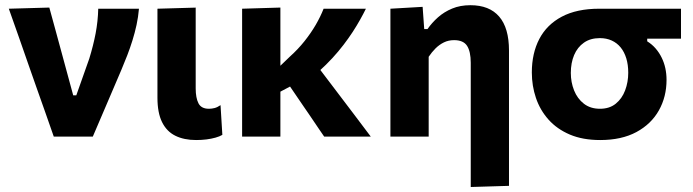

<svg xmlns="http://www.w3.org/2000/svg" viewBox="-20 -533 2703 749"><path d="M189.8 0Q173.6 -47 156.6 -94.9Q139.7 -142.8 123.3 -188.9L92.2 -277.5Q73.1 -332.5 53.5 -388.4Q33.9 -444.2 14.4 -499L172.4 -503.5Q182.7 -466 195.1 -420.6Q207.4 -375.2 220.3 -328Q233.2 -280.8 245 -237L265.6 -161.1H277.6L328.2 -304.1Q343.8 -354.7 353 -402.5Q362.1 -450.3 363.2 -499H522.1Q519.3 -466.7 512.7 -436Q506 -405.2 496.8 -375.7Q487.6 -346.2 476.6 -317.6Q465.5 -289 453.8 -261.3Q425.9 -196.1 397.6 -129.8Q369.4 -63.6 342 0Z M745.1 13.3Q697.9 13.3 664.1 -3.4Q630.2 -20.1 612.2 -56.6Q594.2 -93 594.2 -151.7Q594.2 -187.5 594.2 -212.6Q594.2 -237.7 594.2 -266Q594.2 -337.9 594.2 -391.1Q594.2 -444.2 594.2 -499L743.4 -503.3Q743.4 -446.9 743.4 -396Q743.4 -345.1 743.4 -302.3Q743.4 -259.5 743.4 -226.4V-188.1Q743.4 -151.2 754.3 -129.9Q765.2 -108.7 795 -108.7Q806.1 -108.7 817 -111.5Q827.9 -114.3 840.3 -122.8L847.4 -6.9Q836.8 -0.6 820.7 3.9Q804.6 8.4 785.4 10.9Q766.2 13.3 745.1 13.3Z M1061.6 -169V-264.8L1111.1 -312.4Q1142.6 -340.7 1167.7 -372.2Q1192.8 -403.7 1211.6 -435.9Q1230.3 -468.2 1242.4 -499H1407.4Q1397.5 -478.8 1384.7 -456Q1372 -433.3 1356 -408.6Q1339.9 -384 1320.3 -358.3Q1300.7 -332.6 1276.9 -306.7Q1253 -280.7 1224.6 -255.1ZM924.5 0Q924.5 -53.7 924.5 -103.8Q924.5 -154 924.5 -216V-266Q924.5 -314 924.5 -352.9Q924.5 -391.8 924.5 -427.1Q924.5 -462.4 924.5 -499L1073.8 -503.5Q1073.8 -445.3 1073.8 -392.9Q1073.8 -340.6 1073.8 -296.2Q1073.8 -251.8 1073.8 -217.6Q1073.8 -158.9 1073.8 -107.6Q1073.8 -56.2 1073.8 0ZM1244.7 0Q1234.4 -15.2 1224.3 -29.8Q1214.3 -44.3 1204.6 -58.9Q1194.9 -73.5 1184.9 -88Q1174.9 -102.4 1164.6 -117.5L1102 -209.3L1205.7 -291.6L1294.9 -174Q1324.9 -134.5 1359.1 -89.4Q1393.4 -44.3 1426.5 0Z M1816.4 196.5Q1816.4 169.9 1816.4 142Q1816.4 114 1816.4 85Q1816.4 55.9 1816.4 25.4Q1816.4 -5 1816.4 -36.5Q1816.4 -99.4 1816.4 -162.3Q1816.4 -225.2 1816.4 -288.1Q1816.4 -331.9 1802.1 -354.1Q1787.8 -376.4 1751.4 -376.4Q1729.8 -376.4 1711.8 -367.7Q1693.8 -358.9 1679 -344.2Q1664.2 -329.4 1652.3 -311.5V-208Q1652.3 -152.1 1652.3 -102.9Q1652.3 -53.7 1652.3 0H1503Q1503 -53.7 1503 -103.8Q1503 -154 1503 -216V-266Q1503 -323.3 1503 -381.3Q1503 -439.4 1503 -499L1628.7 -506.3L1634.9 -419.6H1647.7Q1664.6 -444 1688.5 -465.3Q1712.3 -486.5 1743.8 -499.6Q1775.2 -512.7 1815.1 -512.7Q1889.1 -512.7 1927.3 -468.3Q1965.6 -423.9 1965.6 -335.9Q1965.6 -285.9 1965.6 -241.3Q1965.6 -196.7 1965.6 -157.2V-67.3Q1965.6 4.7 1965.6 66.2Q1965.6 127.6 1965.6 192Z M2321.2 13.3Q2253.3 13.3 2203.1 -8Q2152.9 -29.4 2119.9 -66.3Q2086.9 -103.3 2070.8 -150.7Q2054.7 -198.1 2054.7 -250.2Q2054.7 -325.1 2083.9 -381Q2113.1 -436.9 2171.5 -467.9Q2230 -499 2317.5 -499Q2356.7 -499 2386 -499Q2415.4 -499 2444.1 -499Q2472.9 -499 2510 -499H2636.6V-382.2Q2605.2 -382.2 2572 -382.2Q2538.8 -382.2 2504.8 -382.2V-371.8Q2523.8 -360 2537.8 -343.7Q2551.9 -327.3 2561.3 -307.9Q2570.8 -288.6 2575.5 -266.8Q2580.2 -245.1 2580.2 -221.5Q2580.2 -155.5 2550.3 -102.3Q2520.4 -49 2462.6 -17.8Q2404.8 13.3 2321.2 13.3ZM2320.6 -108.7Q2357.8 -108.7 2382.2 -128.6Q2406.6 -148.4 2418.7 -180.6Q2430.8 -212.7 2430.8 -249.1Q2430.8 -280.4 2423.2 -305.4Q2415.5 -330.5 2401.2 -348Q2386.8 -365.6 2366.4 -374.9Q2345.9 -384.3 2320 -384.3Q2283.2 -384.3 2258 -366.6Q2232.7 -348.9 2219.7 -318.3Q2206.8 -287.7 2206.8 -248.4Q2206.8 -212.1 2219.6 -180.1Q2232.4 -148.1 2257.8 -128.4Q2283.1 -108.7 2320.6 -108.7Z"/></svg>

Font: Commissioner Thin
Style: Regular
Weight: 100
Designer: Kostas Bartsokas
Foundry: Kostas Bartsokas
Version: Version 1.001;gftools[0.9.23]